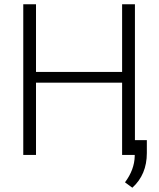

<svg xmlns="http://www.w3.org/2000/svg" viewBox="-20 -731 748 906"><path d="M616.7 0H556.2V-340.8H149.9V0H89.8V-710.9H149.9V-391.6H556.2V-710.9H616.7ZM604.5 154.8 569.8 129.4Q614.3 69.8 615.7 5.9V-69.8H672.9V-8.8Q672.9 92.8 604.5 154.8Z"/></svg>

Font: RobotoInd Light
Style: Regular
Weight: 300
Designer: Google
Version: Version 2.001151; 2014